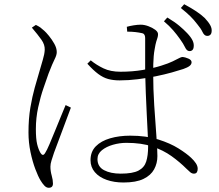

<svg xmlns="http://www.w3.org/2000/svg" viewBox="-20 -845 1040 910"><path d="M876 -603Q865 -604 857 -621Q849 -638 833 -660Q819 -680 801 -701Q783 -722 757 -744L773 -762Q808 -741 829.5 -723Q851 -705 867 -688Q885 -669 892.5 -653.5Q900 -638 898 -623Q897 -612 891 -607Q885 -602 876 -603ZM565 20Q521 20 485.5 7.5Q450 -5 429.5 -29Q409 -53 409 -86Q409 -126 434 -151.5Q459 -177 502 -189.5Q545 -202 597 -202Q673 -202 730 -184Q787 -166 826 -141.5Q865 -117 886 -97Q900 -84 908.5 -71Q917 -58 917 -45Q917 -35 913 -28.5Q909 -22 899 -22Q890 -22 882 -28.5Q874 -35 864 -45Q832 -77 793 -105Q754 -133 702.5 -150.5Q651 -168 579 -168Q547 -168 515.5 -159Q484 -150 463 -133Q442 -116 442 -91Q442 -55 473 -38.5Q504 -22 552 -22Q609 -22 636.5 -36.5Q664 -51 673 -79.5Q682 -108 682 -150Q682 -174 680 -214.5Q678 -255 675.5 -304.5Q673 -354 671 -405Q669 -456 668 -501Q668 -521 668 -553Q668 -585 668 -616Q668 -647 668 -663Q668 -671 666.5 -675.5Q665 -680 662 -683.5Q659 -687 652 -688Q639 -691 621.5 -693Q604 -695 583 -695L581 -718Q595 -722 613.5 -725Q632 -728 647 -728Q664 -728 683 -721Q702 -714 715.5 -704Q729 -694 729 -683Q729 -674 726.5 -666.5Q724 -659 720.5 -647.5Q717 -636 713 -612Q710 -596 708.5 -578.5Q707 -561 706.5 -541.5Q706 -522 706 -500Q706 -423 711 -345.5Q716 -268 721 -204Q726 -140 726 -105Q726 -71 710.5 -42.5Q695 -14 660 3Q625 20 565 20ZM211 45Q200 45 190.5 35Q181 25 172 10Q161 -8 147.5 -43.5Q134 -79 124.5 -124.5Q115 -170 115 -217Q115 -283 124 -335.5Q133 -388 144.5 -429Q156 -470 165 -500Q175 -536 183 -562Q191 -588 192 -609Q193 -633 176.5 -656.5Q160 -680 131 -714L150 -727Q164 -720 171 -715Q178 -710 190 -699Q198 -692 212 -675Q226 -658 237.5 -637.5Q249 -617 249 -598Q249 -584 239 -564.5Q229 -545 210 -496Q201 -470 186.5 -428.5Q172 -387 161 -336.5Q150 -286 150 -233Q150 -187 156 -162Q162 -137 172 -120Q177 -112 182.5 -111Q188 -110 194 -120Q202 -132 214.5 -161.5Q227 -191 241.5 -226.5Q256 -262 269.5 -295Q283 -328 291 -347L316 -335Q309 -316 297.5 -285.5Q286 -255 274 -222.5Q262 -190 251.5 -162.5Q241 -135 236 -121Q229 -100 224 -84Q219 -68 219 -55Q219 -34 225 -13Q231 8 231 25Q231 45 211 45ZM547 -464Q517 -464 493 -470.5Q469 -477 445.5 -494.5Q422 -512 394 -543L410 -559Q437 -537 470.5 -521Q504 -505 551 -505Q608 -505 657.5 -513.5Q707 -522 743.5 -533.5Q780 -545 798 -554Q821 -565 830 -570Q839 -575 846 -575Q857 -574 872.5 -567.5Q888 -561 888 -550Q888 -540 878.5 -532.5Q869 -525 849 -518Q828 -511 794 -501.5Q760 -492 718.5 -483.5Q677 -475 633 -469.5Q589 -464 547 -464ZM960 -675Q948 -676 940 -693Q932 -710 916 -729Q900 -750 882.5 -767.5Q865 -785 837 -807L853 -825Q888 -806 910.5 -791Q933 -776 950 -760Q968 -741 976.5 -725.5Q985 -710 983 -695Q982 -684 975.5 -679Q969 -674 960 -675Z"/></svg>

Font: Noto Serif HK ExtraLight
Style: Regular
Weight: 200
Designer: Ryoko NISHIZUKA 西塚涼子 (kana & ideographs); Frank Grießhammer (Latin, Greek & Cyrillic); Wenlong ZHANG 张文龙 (bopomofo); San
Foundry: Adobe
Version: Version 2.002-H1;hotconv 1.1.0;makeotfexe 2.6.0